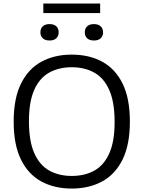

<svg xmlns="http://www.w3.org/2000/svg" viewBox="-20 -1059 814 1088"><path d="M386.5 9.5Q288 9.5 214 -30.8Q140 -71 98.8 -154.8Q57.5 -238.5 57.5 -370Q57.5 -501.5 99 -585.2Q140.5 -669 214.5 -709.2Q288.5 -749.5 386.5 -749.5Q485.5 -749.5 559.5 -709.2Q633.5 -669 674.8 -585Q716 -501 716 -370Q716 -239 674.5 -155Q633 -71 558.8 -30.8Q484.5 9.5 386.5 9.5ZM386.5 -62Q460 -62 514.5 -92.2Q569 -122.5 599.2 -189.8Q629.5 -257 629.5 -367.5Q629.5 -480.5 599.2 -548.8Q569 -617 514.2 -647.5Q459.5 -678 386.5 -678Q314 -678 259.2 -647.8Q204.5 -617.5 174.2 -550.2Q144 -483 144 -372.5Q144 -259.5 174.2 -191.2Q204.5 -123 259 -92.5Q313.5 -62 386.5 -62ZM512 -829.5Q487.5 -829.5 474 -842Q460.5 -854.5 460.5 -875.5Q460.5 -897.5 474 -910Q487.5 -922.5 512 -922.5Q537 -922.5 550.5 -910Q564 -897.5 564 -875.5Q564 -854.5 550.5 -842Q537 -829.5 512 -829.5ZM261 -829.5Q236 -829.5 222.5 -842Q209 -854.5 209 -875.5Q209 -897.5 222.5 -910Q236 -922.5 261 -922.5Q285.5 -922.5 299 -910Q312.5 -897.5 312.5 -875.5Q312.5 -854.5 299 -842Q285.5 -829.5 261 -829.5ZM225.5 -985V-1039H547.5V-985Z"/></svg>

Font: Encode Sans SemiExpanded
Style: Regular
Weight: 400
Width: 6
Designer: Multiple Designers
Foundry: Impallari Type
Version: Version 3.002